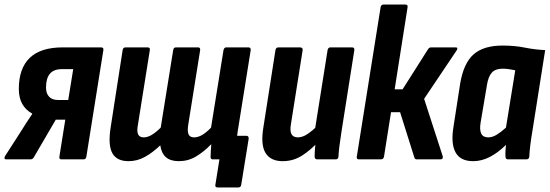

<svg xmlns="http://www.w3.org/2000/svg" viewBox="-32 -703 2425 847"><path d="M-5 0Q-11 0 -12 -4Q-13 -8 -10 -14L62 -126Q73 -144 85 -162.5Q97 -181 110 -200V-202Q82 -217 66.5 -244Q51 -271 51 -311Q51 -401 99 -447.5Q147 -494 245 -494H414Q426 -494 424 -482L349 -12Q347 0 337 0H239Q228 0 230 -12L256 -175H214L116 -7Q111 0 102 0ZM223 -262H269L291 -398H241Q205 -398 188 -377.5Q171 -357 171 -317Q171 -291 184.5 -276.5Q198 -262 223 -262Z M929 124Q916 124 918 113L936 0H918L1014 -104H1054Q1066 -104 1065 -91L1032 113Q1030 124 1019 124ZM535 8Q483 8 463.5 -27.5Q444 -63 456 -140L509 -482Q511 -494 522 -494H619Q631 -494 629 -482L576 -150Q571 -123 577.5 -110Q584 -97 602 -97Q619 -97 637.5 -108Q656 -119 677 -140L732 -482Q734 -494 744 -494H842Q852 -494 851 -482L798 -150Q794 -123 800 -110Q806 -97 824 -97Q842 -97 860.5 -108Q879 -119 899 -140L954 -482Q957 -494 966 -494H1064Q1075 -494 1074 -482L1017 -126Q1012 -92 1008.5 -63.5Q1005 -35 1003 -13Q1003 0 991 0H907Q897 0 897 -10Q897 -22 898 -37Q899 -52 900 -67Q867 -33 832.5 -12.5Q798 8 757 8Q720 8 700 -9.5Q680 -27 675 -62Q643 -31 608.5 -11.5Q574 8 535 8Z M1215 8Q1162 8 1139.5 -28Q1117 -64 1130 -142L1183 -481Q1185 -494 1196 -494H1291Q1305 -494 1303 -481L1252 -159Q1246 -127 1253.5 -112Q1261 -97 1282 -97Q1303 -97 1325 -112Q1347 -127 1373 -152L1375 -81Q1340 -42 1301 -17Q1262 8 1215 8ZM1368 0Q1356 0 1356 -12Q1356 -30 1358 -52.5Q1360 -75 1362 -94L1357 -129L1413 -481Q1415 -494 1426 -494H1521Q1533 -494 1531 -481L1475 -126Q1470 -92 1466 -63.5Q1462 -35 1461 -12Q1460 0 1449 0Z M1978 -494Q1985 -494 1985.5 -490Q1986 -486 1982 -480L1839 -267L1921 -14Q1924 0 1911 0H1807Q1798 0 1796 -8L1733 -208H1693L1662 -12Q1660 0 1648 0H1551Q1540 0 1542 -12L1647 -671Q1649 -683 1660 -683H1756Q1768 -683 1766 -671L1709 -309H1744L1857 -487Q1862 -494 1870 -494Z M2055 8Q1999 8 1977.5 -31Q1956 -70 1969 -147L1998 -334Q2013 -424 2057 -463Q2101 -502 2185 -502Q2239 -502 2283 -493Q2327 -484 2373 -482L2317 -127Q2311 -92 2307.5 -63.5Q2304 -35 2303 -12Q2302 0 2290 0H2209Q2198 0 2198 -12Q2197 -24 2198 -37.5Q2199 -51 2200 -64Q2166 -30 2129.5 -11Q2093 8 2055 8ZM2122 -97Q2140 -97 2159 -108.5Q2178 -120 2200 -140L2241 -393Q2227 -396 2212.5 -398Q2198 -400 2185 -400Q2154 -400 2138 -383Q2122 -366 2116 -327L2088 -161Q2083 -130 2091 -113.5Q2099 -97 2122 -97Z"/></svg>

Font: Sofia Sans Condensed ExtraBold
Style: Italic
Weight: 800
Italic angle: -9°
Version: Version 4.100